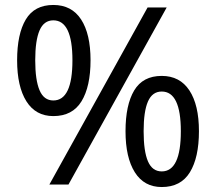

<svg xmlns="http://www.w3.org/2000/svg" viewBox="-20 -744 871 774"><path d="M195 -724Q269 -724 307 -665.5Q345 -607 345 -501Q345 -395 308.5 -335.5Q272 -276 195 -276Q124 -276 86.5 -335.5Q49 -395 49 -501Q49 -607 84 -665.5Q119 -724 195 -724ZM652 -714 256 0H179L575 -714ZM195 -662Q157 -662 139.5 -621.5Q122 -581 122 -501Q122 -421 139.5 -380Q157 -339 195 -339Q272 -339 272 -501Q272 -662 195 -662ZM632 -438Q705 -438 743.5 -379.5Q782 -321 782 -215Q782 -109 745.5 -49.5Q709 10 632 10Q561 10 523.5 -49.5Q486 -109 486 -215Q486 -321 521 -379.5Q556 -438 632 -438ZM632 -375Q594 -375 576.5 -335Q559 -295 559 -215Q559 -134 576.5 -93.5Q594 -53 632 -53Q709 -53 709 -215Q709 -375 632 -375Z"/></svg>

Font: Noto Sans Kaithi
Style: Regular
Weight: 400
Designer: Monotype Design Team
Foundry: Monotype Imaging Inc.
Version: Version 2.005; ttfautohint (v1.8.4.7-5d5b)